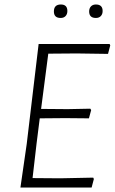

<svg xmlns="http://www.w3.org/2000/svg" viewBox="-20 -835 511 855"><path d="M251 -815Q280 -815 280 -786Q280 -772 272 -763.5Q264 -755 250 -755Q220 -755 220 -784Q220 -815 251 -815ZM407 -815Q437 -815 437 -786Q437 -772 429 -763.5Q421 -755 407 -755Q377 -755 377 -784Q377 -798 385 -806.5Q393 -815 407 -815ZM395 -44 398 -38 388 0H71L99 -194L152 -639H468L471 -633L461 -595L321 -597L195 -596L163 -350L281 -349L382 -351L386 -345L376 -308L271 -309L157 -308L143 -197L125 -42L248 -41Z"/></svg>

Font: Alegreya Sans SC Light
Style: Italic
Weight: 300
Italic angle: -7°
Designer: Juan Pablo del Peral
Foundry: Huerta Tipografica
Version: Version 2.007